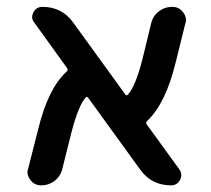

<svg xmlns="http://www.w3.org/2000/svg" viewBox="-20 -565 618 563"><path d="M505.9 -68.4Q511.7 -59.6 511.7 -51.8Q511.7 -44.9 507.8 -37.1Q499 -21.5 481.4 -21.5Q423.8 -21.5 390.6 -68.4L239.3 -277.3Q235.4 -284.2 230.5 -278.3Q210 -254.9 189.5 -176.8L163.1 -71.3Q158.2 -48.8 140.6 -35.2Q123 -21.5 100.6 -21.5Q81.1 -21.5 69.3 -37.1Q60.5 -47.9 60.5 -60.5Q60.5 -65.4 62.5 -70.3L91.8 -185.5Q121.1 -305.7 174.8 -354.5Q180.7 -359.4 176.8 -365.2L81.1 -498Q74.2 -506.8 74.2 -514.6Q74.2 -521.5 78.1 -529.3Q86.9 -544.9 104.5 -544.9Q162.1 -544.9 195.3 -498L346.7 -289.1Q350.6 -282.2 355.5 -288.1Q377 -311.5 397.5 -390.6L422.9 -495.1Q427.7 -517.6 445.3 -531.2Q462.9 -544.9 485.4 -544.9Q504.9 -544.9 516.6 -529.3Q525.4 -518.6 525.4 -505.9Q525.4 -501 523.4 -496.1L495.1 -381.8Q465.8 -261.7 412.1 -210.9Q406.2 -206.1 410.2 -200.2Z"/></svg>

Font: Gen Jyuu Gothic P Medium
Style: Regular
Weight: 500
Designer: [Source Han Sans]
Ryoko NISHIZUKA  (kana & ideographs); Paul D. Hunt (Latin, Greek & Cyrillic); Wenlong ZHANG  (bopomofo
Version: Version 1.002.20150607